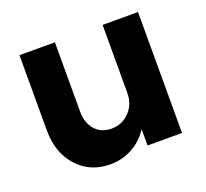

<svg xmlns="http://www.w3.org/2000/svg" viewBox="-98 -628 818 764"><g transform="rotate(-20 311.0 -246.0)"><path d="M248 20Q162 20 108.5 -39.5Q55 -99 55 -192V-512H205V-218Q205 -171 230.5 -141.5Q256 -112 300 -112Q345 -112 376 -144Q407 -176 407 -224V-512H557V0H411V-69Q384 -27 341 -3.5Q298 20 248 20Z"/></g></svg>

Font: Metropolitano
Style: Bold
Weight: 700
Designer: Fonts by Alex Slobzheninov & Chris M. Simpson / Changes by Cristiano Sobral
Foundry: Fonts by Alex Slobzheninov & Chris M. Simpson / Changes by Cristiano Sobral
Version: Version 1.00;August 30, 2020;FontCreator 13.0.0.2681 64-bit